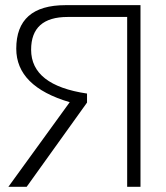

<svg xmlns="http://www.w3.org/2000/svg" viewBox="-20 -718 638 738"><path d="M468.8 0V-652.8H240.2Q99.6 -652.8 99.6 -526.9Q99.6 -390.1 314.5 -358.4V-323.7L82.5 0H12.2L248 -325.2Q42.5 -385.7 42.5 -530.8Q42.5 -698.2 231.9 -698.2H520V0Z"/></svg>

Font: Sansation Light
Style: Light
Weight: 300
Designer: Bernd Montag
Version: Version 1.301